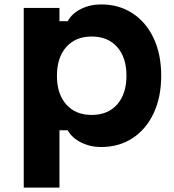

<svg xmlns="http://www.w3.org/2000/svg" viewBox="-20 -651 790 871"><path d="M87.7 200V-614.9H249.7V-554.9H287.1Q306.2 -589.9 347.5 -610.4Q388.7 -630.9 438.3 -630.9Q519.9 -630.9 581.3 -590.6Q642.8 -550.4 677 -477.6Q711.3 -404.9 711.3 -307.5Q711.3 -210.2 677 -137.3Q642.8 -64.5 581.3 -24.2Q519.9 16 438.3 16Q389 16 347.5 -5Q305.9 -26 287.1 -60H249.7V200ZM396 -129.6Q469.6 -129.6 511.7 -177.4Q553.7 -225.3 553.7 -307.6Q553.7 -389.8 511.7 -437.5Q469.6 -485.3 396 -485.3Q322.4 -485.3 280.3 -437.4Q238.3 -389.6 238.3 -307.3Q238.3 -225 280.3 -177.3Q322.4 -129.6 396 -129.6Z"/></svg>

Font: Martian Mono SemiExpanded
Style: Regular
Weight: 400
Width: 6
Monospace: yes
Designer: Roman Shamin
Foundry: Evil Martians
Version: Version 1.000